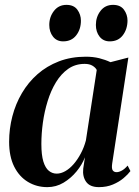

<svg xmlns="http://www.w3.org/2000/svg" viewBox="-20 -758 572 789"><path d="M441 -86Q438 -65.5 443.2 -58Q448.5 -50.5 459 -50.5Q468.5 -50.5 480.2 -56.8Q492 -63 504.5 -77.5L516 -55Q506 -41.5 487.8 -26Q469.5 -10.5 444 0.2Q418.5 11 386.5 11Q349.5 11 334 -10.8Q318.5 -32.5 322 -65L329 -111.5Q317.5 -81.5 294.5 -53.5Q271.5 -25.5 241 -7.2Q210.5 11 174.5 11Q130.5 11 94.8 -10.5Q59 -32 38.2 -73.5Q17.5 -115 17.5 -175.5Q17.5 -229 30.8 -280Q44 -331 70 -375.2Q96 -419.5 134 -453Q172 -486.5 222 -505.8Q272 -525 333 -525Q362.5 -525 387.8 -518.8Q413 -512.5 434 -502.5L507.5 -521.5ZM377.5 -470.5Q372.5 -480.5 360 -488Q347.5 -495.5 328 -495.5Q289.5 -495.5 260.2 -475Q231 -454.5 210 -420Q189 -385.5 175.8 -342.5Q162.5 -299.5 156.2 -254Q150 -208.5 150 -166.5Q150 -121 158.2 -94.2Q166.5 -67.5 180.8 -56Q195 -44.5 213 -44.5Q230.5 -44.5 248.5 -54.8Q266.5 -65 282.8 -83.8Q299 -102.5 312.2 -127.5Q325.5 -152.5 333 -181ZM239.5 -588Q213 -588 197.8 -607.5Q182.5 -627 182.5 -655.5Q182.5 -688.5 201.8 -713.2Q221 -738 253 -738Q283.5 -738 298 -718Q312.5 -698 312.5 -673Q312.5 -637.5 293.2 -612.8Q274 -588 239.5 -588ZM431 -588Q404.5 -588 389.2 -607.5Q374 -627 374 -655.5Q374 -688.5 393 -713.2Q412 -738 444.5 -738Q475 -738 489.5 -718Q504 -698 504 -673Q503.5 -637.5 484.5 -612.8Q465.5 -588 431 -588Z"/></svg>

Font: Merriweather 120pt SemiBold
Style: Italic
Weight: 600
Italic angle: -7.8°
Version: Version 2.101